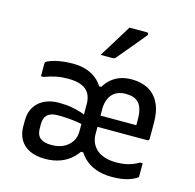

<svg xmlns="http://www.w3.org/2000/svg" viewBox="-117 -938 1084 1069"><g transform="rotate(15 425.0 -404.0)"><path d="M246.7 -542.6Q296.1 -542.6 333.8 -528.6Q371.4 -514.5 397.5 -488.1Q423.7 -461.6 437.4 -424.2L410.9 -458.4H445.1L418.2 -424.2Q437.1 -479.8 480.8 -511.2Q524.5 -542.6 587.3 -542.6Q643.4 -542.6 683.9 -520.1Q724.4 -497.5 746.3 -452.7Q768.3 -408 768.3 -340Q768.3 -317.3 768.3 -294.4Q768.3 -271.4 768.3 -248.4Q768.3 -245.4 767 -242.9Q765.7 -240.4 763.5 -239.1Q761.3 -237.8 757.7 -237.8Q721.4 -237.8 685.3 -237.8Q649.3 -237.8 612.7 -237.8Q576.2 -237.8 540.1 -237.8Q504.1 -237.8 467.7 -237.8L439.1 -236.1V-302.6Q470.2 -302.6 499.6 -302.6Q529 -302.6 558.1 -302.6Q587.3 -302.6 616.5 -302.6Q645.7 -302.6 676.8 -302.6Q676.8 -307.5 676.8 -312.5Q676.8 -317.4 676.8 -322.8Q676.8 -328.2 676.8 -333.2Q676.8 -368 670.4 -391.8Q664 -415.6 650.1 -430.4Q637.8 -444.1 618.9 -450.2Q600 -456.2 574.2 -456.2Q541.4 -456.2 517.9 -442Q494.4 -427.7 482.4 -401.7Q470.3 -375.7 470.3 -341.4V-198.3Q470.3 -169.4 480.4 -146.5Q490.5 -123.7 509.3 -107.4Q528.4 -91.1 556.9 -82.3Q585.3 -73.5 620 -73.5Q646.8 -73.5 668.8 -77Q690.9 -80.4 710.7 -87.9Q730.6 -95.3 750.6 -107H765.9Q765.9 -88.7 765.9 -70.2Q765.9 -51.7 765.9 -33.4Q765.9 -31.4 765.2 -28.9Q764.5 -26.5 761.6 -24.5Q746.5 -11.9 710.3 -0.5Q674 10.8 617.2 10.8Q565.4 10.8 524.7 -4.5Q484.1 -19.9 456.1 -47.9Q428.2 -75.9 414.1 -114.1L440.4 -80.1H406.2L435.5 -114.1Q419.9 -76.5 391.1 -48.4Q362.3 -20.3 322.5 -5.1Q282.8 10 234 10Q179.6 10 143.2 -8.1Q106.9 -26.1 88.7 -58.3Q70.5 -90.4 70.5 -131.1V-167.1Q70.5 -199.3 80.9 -225.7Q91.3 -252.1 112 -271.5Q132.7 -290.8 162.3 -301.4Q191.9 -312 230.2 -312Q271 -312 304.2 -305.8Q337.4 -299.6 361.8 -291.2Q386.3 -282.8 399.4 -275.4H415.5V-222.6Q384.7 -229.6 356.1 -234.3Q327.5 -238.9 299.7 -241Q271.9 -243 242.2 -243Q218 -243 203.3 -237.7Q188.7 -232.4 179.6 -223.9Q170.3 -214.2 166.1 -201Q162 -187.9 162 -172.9V-147Q162 -108.7 183.2 -91.4Q204.5 -74.1 244.1 -74.1H251.2Q289.4 -74.1 318.4 -88.7Q347.3 -103.4 363.5 -128.7Q379.7 -154.1 379.7 -186.9V-343.9Q379.7 -380 365.7 -404.6Q351.7 -429.2 321.6 -441.8Q291.5 -454.5 243.4 -454.5Q206.3 -454.5 174.7 -448.1Q143.1 -441.7 108.7 -428.6H93.4Q93.4 -447.7 93.4 -465.9Q93.4 -484 93.4 -502.7Q93.4 -505.3 94.4 -507.5Q95.4 -509.7 96.4 -510.7Q102.8 -517.1 124.2 -524.5Q145.6 -531.9 177.3 -537.3Q209 -542.6 246.7 -542.6ZM499.3 -817.5Q528.7 -817.5 550.5 -817.5Q572.2 -817.5 599.5 -817.5Q606.7 -817.5 608.8 -811.9Q610.9 -806.4 605.9 -800.8Q582.1 -771.6 561.7 -747Q541.3 -722.4 520 -697Q498.6 -671.7 470.4 -637.5Q468.4 -634.5 463.9 -632Q459.4 -629.5 453.4 -629.5Q434.2 -629.5 417.4 -629.5Q400.6 -629.5 383.3 -629.5Q402.5 -659.9 421.8 -691.2Q441 -722.5 460.6 -754.3Q480.1 -786.1 499.3 -817.5Z"/></g></svg>

Font: Recursive Sans Linear Light
Style: Regular
Weight: 300
Version: Version 1.085